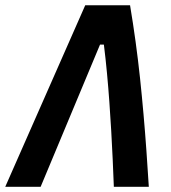

<svg xmlns="http://www.w3.org/2000/svg" viewBox="-46 -714 652 734"><path d="M-25.9 0 279.8 -693.8H451.2Q462.9 -624 472.4 -554.4Q481.9 -484.9 489.3 -415.5Q496.6 -346.2 502.7 -276.9Q508.8 -207.5 513.7 -138.4Q518.6 -69.3 522.9 0H389.2Q387.2 -51.8 384.8 -105.5Q382.3 -159.2 379.2 -213.9Q376 -268.6 372.1 -323.7Q368.2 -378.9 363 -434.1Q357.9 -489.3 351.1 -543.5H336.4L109.4 0Z"/></svg>

Font: Cascadia Mono NF
Style: Italic
Weight: 400
Italic angle: -10°
Monospace: yes
Designer: Aaron Bell
Foundry: Saja Typeworks
Version: Version 2404.023